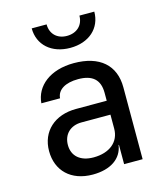

<svg xmlns="http://www.w3.org/2000/svg" viewBox="-117 -874 834 972"><g transform="rotate(-15 300.0 -387.5)"><path d="M305 -639C403 -639 469 -698 469 -785H391C391 -735 356 -702 304 -702C253 -702 219 -735 219 -785H141C141 -698 207 -639 305 -639ZM249 10C343 10 403 -32 413 -101H415V0H512V-377C512 -493 436 -560 301 -560C176 -560 97 -495 90 -406H188C191 -450 234 -476 301 -476C376 -476 413 -443 413 -375V-333H252C140 -333 65 -265 65 -162C65 -59 135 10 249 10ZM275 -73C206 -73 165 -109 165 -167C165 -223 203 -260 261 -260H413V-187C413 -117 359 -73 275 -73Z"/></g></svg>

Font: JetBrains Mono Medium
Style: Regular
Weight: 436
Monospace: yes
Designer: Philipp Nurullin, Konstantin Bulenkov
Foundry: JetBrains
Version: Version 2.305